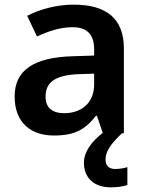

<svg xmlns="http://www.w3.org/2000/svg" viewBox="-20 -573 630 826"><path d="M434 113C434 76 460 43 505 0H513V-364C513 -493 438 -553 297 -553C223 -553 151 -533 97 -505L139 -416C187 -438 238 -456 292 -456C350 -456 385 -429 385 -361V-334L292 -331C125 -326 43 -271 43 -158C43 -43 115 10 212 10C303 10 346 -16 393 -75H397L422 -1C378 32 341 78 341 127C341 191 383 233 457 233C487 233 508 229 528 223V146C516 150 496 154 475 154C450 154 434 141 434 113ZM320 -254 385 -256V-210C385 -129 329 -86 256 -86C208 -86 176 -107 176 -157C176 -215 211 -250 320 -254Z"/></svg>

Font: Noto Sans Balinese SemiBold
Style: Regular
Weight: 600
Designer: Aditya Bayu, David Williams
Foundry: David Williams
Version: Version 2.005